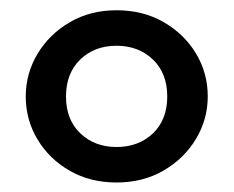

<svg xmlns="http://www.w3.org/2000/svg" viewBox="-20 -716 467 384"><path d="M213 -351Q160.5 -351 119.5 -374.5Q78.5 -398 55 -437.2Q31.5 -476.5 31.5 -523Q31.5 -569 55 -608.2Q78.5 -647.5 119.5 -671.5Q160.5 -695.5 213 -695.5Q266 -695.5 307.2 -671.8Q348.5 -648 372 -609Q395.5 -570 395.5 -523Q395.5 -477.5 372 -438.2Q348.5 -399 307.2 -375Q266 -351 213 -351ZM213 -422Q257 -422 285.8 -449.2Q314.5 -476.5 314.5 -523Q314.5 -569.5 285.8 -597Q257 -624.5 213 -624.5Q169 -624.5 140.5 -597Q112 -569.5 112 -523Q112 -476.5 140.8 -449.2Q169.5 -422 213 -422Z"/></svg>

Font: Geologica
Style: Regular
Weight: 400
Designer: Sindre Bremnes, Frode Helland
Foundry: Monokrom Skriftforlag AS
Version: Version 1.010; ttfautohint (v1.8.4.7-5d5b);gftools[0.9.28]